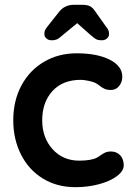

<svg xmlns="http://www.w3.org/2000/svg" viewBox="-20 -766 555 796"><path d="M487 -448Q487 -426 474 -409.5Q461 -393 440 -393Q424 -393 414 -397.5Q404 -402 394.5 -409.5Q385 -417 376 -422Q366 -427 346.5 -431Q327 -435 315 -435Q240 -435 197.5 -388.5Q155 -342 155 -267Q155 -195 198 -147.5Q241 -100 308 -100Q357 -100 381 -112Q387 -115 397.5 -122.5Q408 -130 417 -134Q426 -138 439 -138Q464 -138 478.5 -122Q493 -106 493 -81Q493 -57 465 -36Q437 -15 391 -2.5Q345 10 293 10Q216 10 157.5 -26Q99 -62 67 -125.5Q35 -189 35 -267Q35 -348 68.5 -411Q102 -474 162 -509.5Q222 -545 298 -545Q383 -545 435 -518.5Q487 -492 487 -448ZM432 -624Q432 -614 423.5 -606.5Q415 -599 402 -599Q387 -599 379.5 -603Q372 -607 364.5 -613.5Q357 -620 353 -623L300 -670L243 -623Q239 -620 230.5 -612.5Q222 -605 214 -602Q206 -599 194 -599Q181 -599 172.5 -606.5Q164 -614 164 -624Q164 -633 166 -639Q168 -645 176 -655L225 -717Q248 -746 286 -746H322Q342 -746 353.5 -740Q365 -734 376 -717L420 -655Q428 -645 430 -639Q432 -633 432 -624Z"/></svg>

Font: Quicksand
Style: Bold
Weight: 700
Version: Version 3.000